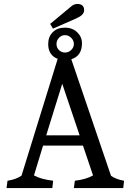

<svg xmlns="http://www.w3.org/2000/svg" viewBox="-20 -952 663 972"><path d="M224 -729Q224 -766 247 -789Q270 -812 308.5 -812Q347 -812 371 -788.5Q395 -765 395 -733Q395 -669 341 -652L542 -62Q567 -44 608 -37L604 0H354L359 -37Q417 -44 451 -64L400 -215H198L152 -64Q185 -45 249 -37L245 0H13L18 -37Q63 -44 89 -63L272 -654Q224 -673 224 -729ZM295 -528 214 -267H383ZM371 -932Q406 -932 406 -900Q406 -877 369 -860L248 -807L234 -831L341 -920Q355 -932 371 -932ZM278.5 -698.5Q291 -686 309 -686Q327 -686 340.5 -699Q354 -712 354 -729.5Q354 -747 340.5 -760.5Q327 -774 309 -774Q291 -774 278.5 -760.5Q266 -747 266 -729Q266 -711 278.5 -698.5Z"/></svg>

Font: Caladea
Style: Regular
Weight: 400
Designer: Carolina Giovagnoli and Andres Torresi
Foundry: Carolina Giovagnoli and Andres Torresi
Version: Version 1.002